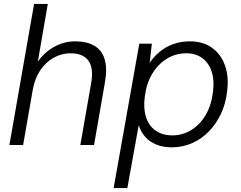

<svg xmlns="http://www.w3.org/2000/svg" viewBox="-20 -740 1228 980"><path d="M28 0 154 -720H224L173 -425Q207 -474 257.5 -501.5Q308 -529 363 -529Q423 -529 461.5 -506.5Q500 -484 514 -438Q528 -392 516 -322L460 0H390L445 -314Q459 -392 431.5 -430Q404 -468 340 -468Q295 -468 255 -446Q215 -424 187 -383.5Q159 -343 148 -286L98 0Z M560 220 691 -517H755L744 -419Q764 -450 794 -475Q824 -500 863 -514.5Q902 -529 949 -529Q1017 -529 1063 -495.5Q1109 -462 1129 -404Q1149 -346 1139 -272Q1132 -210 1107.5 -158.5Q1083 -107 1045.5 -68.5Q1008 -30 959.5 -9Q911 12 856 12Q814 12 779.5 -1.5Q745 -15 722 -40.5Q699 -66 688 -101L630 220ZM860 -49Q912 -49 956.5 -76.5Q1001 -104 1030 -153.5Q1059 -203 1067 -270Q1075 -330 1060.5 -374.5Q1046 -419 1012.5 -443.5Q979 -468 931 -468Q876 -468 831 -440Q786 -412 756.5 -362.5Q727 -313 719 -246Q711 -186 725.5 -141.5Q740 -97 775 -73Q810 -49 860 -49Z"/></svg>

Font: DM Sans 11pt Light
Style: Italic
Weight: 300
Italic angle: -10°
Version: Version 4.004;gftools[0.9.30]